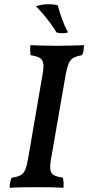

<svg xmlns="http://www.w3.org/2000/svg" viewBox="-20 -895 422 918"><path d="M184 -542Q190 -576 186.5 -593.5Q183 -611 168.5 -619Q154 -627 126 -631Q125 -642 124.5 -654Q124 -666 125 -679Q154 -678 186 -677Q218 -676 252 -676Q285 -676 317.5 -677Q350 -678 382 -679Q381 -666 379.5 -654Q378 -642 372 -631Q347 -627 332 -619Q317 -611 309 -592.5Q301 -574 294 -538L224 -135Q218 -101 221 -82.5Q224 -64 238.5 -57Q253 -50 281 -45Q283 -35 284 -22.5Q285 -10 283 3Q251 1 219.5 0.5Q188 0 155 0Q122 0 87.5 0.5Q53 1 26 3Q26 -11 28.5 -23.5Q31 -36 36 -45Q62 -49 77 -56.5Q92 -64 100 -82Q108 -100 114 -135ZM305 -740Q295 -736 278 -736Q261 -736 250 -740Q239 -759 223 -781Q207 -803 188.5 -825Q170 -847 152 -865Q175 -873 202.5 -874.5Q230 -876 256 -870Q264 -839 276 -805.5Q288 -772 305 -740Z"/></svg>

Font: Vollkorn Medium
Style: Italic
Weight: 500
Italic angle: -11°
Designer: Friedrich Althausen
Foundry: Friedrich Althausen
Version: Version 5.000